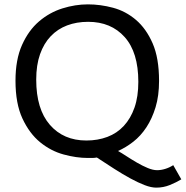

<svg xmlns="http://www.w3.org/2000/svg" viewBox="-20 -711 851 880"><path d="M614 -336Q614 -471 551.5 -541Q489 -611 384 -611Q331 -611 287.5 -594.5Q244 -578 212.5 -545Q181 -512 163.5 -462.5Q146 -413 146 -346Q146 -211 208.5 -139Q271 -67 376 -67Q428 -67 472 -83.5Q516 -100 547.5 -134Q579 -168 596.5 -218Q614 -268 614 -336ZM424 11Q411 13 403 13Q395 13 383 13Q330 13 271.5 -3Q213 -19 164 -59Q115 -99 83 -167.5Q51 -236 51 -341Q51 -438 81 -505Q111 -572 159 -613Q207 -654 266 -672.5Q325 -691 383 -691Q440 -691 498 -675.5Q556 -660 603 -620Q650 -580 679.5 -512.5Q709 -445 709 -340Q709 -272 693 -219.5Q677 -167 651 -127.5Q625 -88 591 -61.5Q557 -35 521 -19Q537 -10 560 5Q583 20 608 34.5Q633 49 657 59Q681 69 700 69Q718 69 737.5 63Q757 57 774 46L811 111Q788 125 758.5 137Q729 149 696 149Q673 149 643 137.5Q613 126 578 107Q543 88 504 63Q465 38 424 11Z"/></svg>

Font: Actor
Style: Regular
Weight: 400
Designer: Thomas Junold
Foundry: Thomas Junold
Version: Version 1.001